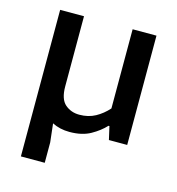

<svg xmlns="http://www.w3.org/2000/svg" viewBox="-97 -556 739 801"><g transform="rotate(15 272.5 -155.5)"><path d="M378 -472H481V0H402L389 -57H385Q361 -31 324.5 -10.5Q288 10 234 10Q192 10 159 -7L168 73V161H65V-472H168V-169Q168 -114 193.5 -92Q219 -70 255 -70Q294 -70 324 -86.5Q354 -103 378 -130Z"/></g></svg>

Font: Mukta Vaani Medium
Style: Regular
Weight: 500
Designer: Noopur Datye, Girish Dalvi, Yashodeep Gholap, Pallavi Karambelkar
Foundry: Ek Type
Version: Version 2.538;PS 1.000;hotconv 16.6.51;makeotf.lib2.5.65220;